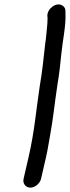

<svg xmlns="http://www.w3.org/2000/svg" viewBox="-20 -704 320 880"><path d="M119 156C140 156 163 137 168 116L191 16C200 -23 200 -33 209 -80C223 -154 231 -236 243 -314C253 -374 256 -407 261 -456C267 -518 283 -588 280 -641V-653C280 -664 276 -672 267 -678C239 -697 197 -665 197 -632L198 -620L197 -595C194 -570 192 -531 187 -502C179 -432 175 -384 162 -308C145 -196 138 -100 111 16L88 116C83 137 98 156 119 156Z"/></svg>

Font: Electronic
Style: ExBdIt
Weight: 800
Version: Version 1.011